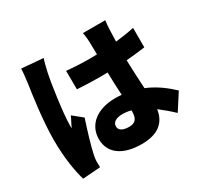

<svg xmlns="http://www.w3.org/2000/svg" viewBox="-173 -1011 1345 1290"><g transform="rotate(-30 500.0 -366.5)"><path d="M299 -777 132 -791C131 -754 125 -708 121 -678C110 -604 82 -416 82 -263C82 -127 102 -10 123 58L260 48C259 32 259 14 259 3C259 -7 262 -30 265 -44C277 -102 307 -203 337 -293L264 -352C251 -322 238 -303 226 -274C225 -278 225 -294 225 -297C225 -390 260 -623 272 -675C276 -693 290 -755 299 -777ZM634 -177V-170C634 -115 615 -89 567 -89C524 -89 489 -101 489 -136C489 -168 520 -186 567 -186C589 -186 612 -183 634 -177ZM784 -790H611C615 -769 619 -736 619 -721L621 -619L565 -618C504 -618 444 -621 386 -627L387 -483C446 -479 506 -477 566 -477L622 -478C623 -415 626 -354 629 -301C613 -302 596 -303 579 -303C439 -303 347 -231 347 -119C347 -6 440 54 581 54C712 54 774 -4 787 -98C821 -72 857 -42 894 -7L976 -134C931 -176 869 -228 784 -263C781 -323 776 -394 774 -485C826 -489 875 -495 920 -501V-652C875 -642 826 -635 775 -629L778 -723C779 -745 781 -771 784 -790Z"/></g></svg>

Font: Noto Sans CJK TC Black
Style: Regular
Weight: 900
Designer: Ryoko NISHIZUKA 西塚涼子 (kana, bopomofo & ideographs); Paul D. Hunt (Latin, Greek & Cyrillic); Sandoll Communications 산돌커뮤니
Foundry: Adobe
Version: Version 2.004;hotconv 1.0.118;makeotfexe 2.5.65603